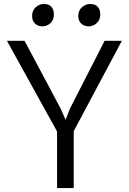

<svg xmlns="http://www.w3.org/2000/svg" viewBox="-20 -949 650 969"><path d="M268 0V-285.5L15 -743H104L286 -401L311 -344.5L333 -401L508 -743H595L352 -287V0ZM193 -816Q172 -816 157 -829.8Q142 -843.5 142 -869Q142 -896 160.2 -912.5Q178.5 -929 201 -929Q227.5 -929 239.8 -914.5Q252 -900 252 -876Q252 -848.5 234.5 -832.2Q217 -816 193 -816ZM427 -816Q405.5 -816 390.2 -829.8Q375 -843.5 375 -869Q375 -896 393.8 -912.5Q412.5 -929 434 -929Q461 -929 473.5 -914.5Q486 -900 486 -876Q486 -848.5 468.2 -832.2Q450.5 -816 427 -816Z"/></svg>

Font: Merriweather Sans Light
Style: Regular
Weight: 300
Designer: Eben Sorkin
Foundry: Eben Sorkin
Version: Version 2.001; ttfautohint (v1.8.3)